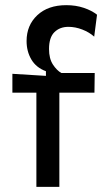

<svg xmlns="http://www.w3.org/2000/svg" viewBox="-20 -724 411 744"><path d="M121 0V-365H28V-438L158 -430V-448Q120 -462 101.5 -493.5Q83 -525 83 -565Q83 -626 124.5 -665Q166 -704 237 -704Q274 -704 305 -693.5Q336 -683 356 -667L345 -582Q326 -599 299 -609.5Q272 -620 245 -620Q212 -620 191 -599.5Q170 -579 170 -534Q170 -497 185 -474Q200 -451 218 -441H347L346 -365H210V0Z"/></svg>

Font: Bricolage Grotesque 12pt
Style: Regular
Weight: 400
Designer: Mathieu Triay
Foundry: Atelier Triay
Version: Version 1.001; ttfautohint (v1.8.4.7-5d5b);gftools[0.9.33.de